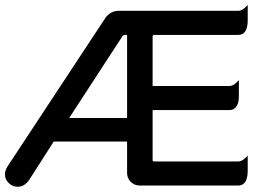

<svg xmlns="http://www.w3.org/2000/svg" viewBox="-24 -731 1060 763"><path d="M472.7 -592.3Q465.8 -592.3 462.4 -586.9L251 -262.2H481V-592.3ZM-4.4 -39.1Q-4.4 -52.2 6.3 -70.3L396 -661.6Q417.5 -688 446.3 -688H922.9Q937 -688 951.2 -702.1L960.4 -711.4V-650.4Q960.4 -604 936 -594.7Q929.7 -592.3 922.9 -592.3H588.9Q585.4 -592.3 584.5 -591.3Q582.5 -589.4 582.5 -585.9V-389.2H887.7Q901.9 -389.2 916 -403.3L925.3 -412.6V-351.6Q925.3 -345.7 925 -340.8Q924.8 -335.9 924.1 -331.3Q923.3 -326.7 922.1 -322.5Q920.9 -318.4 919.4 -314.9Q913.1 -300.8 900.9 -295.9Q894.5 -293.5 887.7 -293.5H582.5V-95.7Q582.5 -92.3 584 -90.8Q585.4 -89.4 588.9 -89.4H922.9Q937 -89.4 951.2 -103.5L960.4 -112.8V-51.8Q960 -5.4 936 3.9Q929.7 6.3 922.9 6.3H531.2Q510.3 6.3 495.6 -8.3Q481 -22.9 481 -43.9V-168.5H189.5L92.3 -16.6Q73.2 11.2 46.9 11.2Q25.4 11.2 10.5 -3.7Q-4.4 -18.6 -4.4 -39.1Z"/></svg>

Font: YuPearl-Medium
Style: Medium
Weight: 500
Designer: Max Yao
Foundry: Max-Everyday
Version: Version 1.011; ttfautohint (v1.8.3)